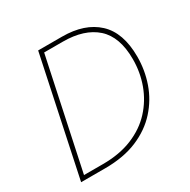

<svg xmlns="http://www.w3.org/2000/svg" viewBox="-160 -863 998 1011"><g transform="rotate(-30 338.5 -357.0)"><path d="M50 0 201 -714H346Q483 -714 560 -642.5Q637 -571 637 -425Q637 -343 610.5 -267Q584 -191 529.5 -130.5Q475 -70 392 -35Q309 0 196 0ZM197 -25Q299 -25 376.5 -57Q454 -89 505.5 -145Q557 -201 583.5 -273Q610 -345 610 -425Q610 -561 538.5 -625Q467 -689 336 -689H223L82 -25Z"/></g></svg>

Font: Noto Sans Thin
Style: Italic
Weight: 100
Italic angle: -12°
Designer: Monotype Design Team
Foundry: Monotype Imaging Inc.
Version: Version 2.013; ttfautohint (v1.8.4.7-5d5b)